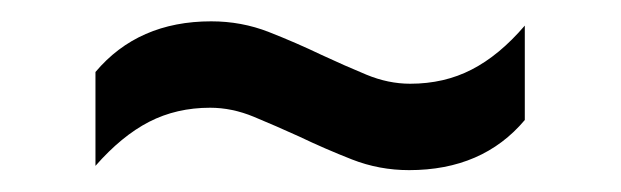

<svg xmlns="http://www.w3.org/2000/svg" viewBox="-20 -468 582 180"><path d="M363.5 -308.5Q335.5 -308.5 310 -318.5Q284.5 -328.5 260.5 -340Q238.5 -350 218 -358.5Q197.5 -367 177 -367Q145.5 -367 119.8 -353.8Q94 -340.5 69.5 -312.5V-400.5Q109.5 -448 178 -448Q206.5 -448 232 -438Q257.5 -428 281.5 -416.5Q303 -406.5 323.5 -398Q344 -389.5 364.5 -389.5Q396.5 -389.5 422.2 -402.8Q448 -416 472 -444V-355.5Q432.5 -308.5 363.5 -308.5Z"/></svg>

Font: Encode Sans Condensed Thin Medium
Style: Regular
Weight: 500
Version: Version 3.002